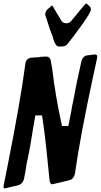

<svg xmlns="http://www.w3.org/2000/svg" viewBox="-66 -1048 559 1065"><path d="M310 -806 308 -804Q297 -790 277 -790H260Q242 -790 229 -834L227 -843L218 -867Q208 -891 203 -910L186 -962Q185 -964 185 -968Q185 -988 204 -1002L221 -1016Q223 -1018 224 -1018Q226 -1015 228 -1011L272 -937Q282 -919 302 -919Q319 -919 330 -933L329 -932L356 -964Q362 -972 376.5 -989.5Q391 -1007 399 -1016L405 -1023Q408 -1028 412 -1028Q415 -1028 419 -1024L422 -1021L429 -1015Q438 -1006 438 -997V-995Q438 -979 387.5 -909Q337 -839 310 -806ZM33 -20 -36 -4Q-38 -3 -43 -3Q-46 -3 -46 -11V-18L-25 -123Q48 -489 75 -696Q76 -709 85 -717.5Q94 -726 106 -728L124 -729H123Q125 -729 128.5 -729.5Q132 -730 133 -730H145Q146 -730 159 -733H168Q177 -733 181 -734H192Q201 -734 208 -727Q215 -720 216 -708L223 -671V-672Q241 -515 278 -349H313Q315 -359 318.5 -376.5Q322 -394 324.5 -407Q327 -420 329 -429Q333 -458 339 -482L349 -534Q350 -543 354.5 -563Q359 -583 361 -595L385 -706Q393 -738 419 -741Q426 -742 439.5 -743.5Q453 -745 460 -746Q473 -746 473 -736V-728L449 -617Q379 -292 350 -87Q343 -53 317 -48L230 -27Q229 -26 223 -26Q212 -26 209 -47L197 -165Q195 -190 191 -223L183 -293Q172 -380 167 -408H130Q129 -402 120 -351Q100 -222 89 -173Q81 -145 76 -102L68 -60Q61 -27 33 -20Z"/></svg>

Font: Bangerz Fix
Style: Regular
Weight: 400
Designer: vernon adams
Foundry: Vernon Adams
Version: Version 2.10;December 28, 2023;FontCreator 13.0.0.2683 64-bi